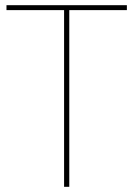

<svg xmlns="http://www.w3.org/2000/svg" viewBox="-20 -720 515 740"><path d="M469 -681H247V0H227V-681H5V-700H469Z"/></svg>

Font: Georama Thin
Style: Regular
Weight: 100
Designer: Jean-Baptiste Levee
Foundry: Production Type
Version: Version 1.000